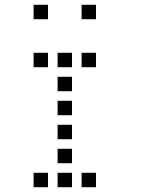

<svg xmlns="http://www.w3.org/2000/svg" viewBox="-20 -800 640 800"><path d="M121 -780Q120 -780 120 -780Q120 -780 120 -779V-721Q120 -720 120 -720Q120 -720 121 -720H179Q180 -720 180 -720Q180 -720 180 -721V-779Q180 -780 180 -780Q180 -780 179 -780ZM321 -780Q320 -780 320 -780Q320 -780 320 -779V-721Q320 -720 320 -720Q320 -720 321 -720H379Q380 -720 380 -720Q380 -720 380 -721V-779Q380 -780 380 -780Q380 -780 379 -780ZM121 -580Q120 -580 120 -580Q120 -580 120 -579V-521Q120 -520 120 -520Q120 -520 121 -520H179Q180 -520 180 -520Q180 -520 180 -521V-579Q180 -580 180 -580Q180 -580 179 -580ZM221 -580Q220 -580 220 -580Q220 -580 220 -579V-521Q220 -520 220 -520Q220 -520 221 -520H279Q280 -520 280 -520Q280 -520 280 -521V-579Q280 -580 280 -580Q280 -580 279 -580ZM321 -580Q320 -580 320 -580Q320 -580 320 -579V-521Q320 -520 320 -520Q320 -520 321 -520H379Q380 -520 380 -520Q380 -520 380 -521V-579Q380 -580 380 -580Q380 -580 379 -580ZM221 -480Q220 -480 220 -480Q220 -480 220 -479V-421Q220 -420 220 -420Q220 -420 221 -420H279Q280 -420 280 -420Q280 -420 280 -421V-479Q280 -480 280 -480Q280 -480 279 -480ZM221 -380Q220 -380 220 -380Q220 -380 220 -379V-321Q220 -320 220 -320Q220 -320 221 -320H279Q280 -320 280 -320Q280 -320 280 -321V-379Q280 -380 280 -380Q280 -380 279 -380ZM221 -280Q220 -280 220 -280Q220 -280 220 -279V-221Q220 -220 220 -220Q220 -220 221 -220H279Q280 -220 280 -220Q280 -220 280 -221V-279Q280 -280 280 -280Q280 -280 279 -280ZM221 -180Q220 -180 220 -180Q220 -180 220 -179V-121Q220 -120 220 -120Q220 -120 221 -120H279Q280 -120 280 -120Q280 -120 280 -121V-179Q280 -180 280 -180Q280 -180 279 -180ZM121 -80Q120 -80 120 -80Q120 -80 120 -79V-21Q120 -20 120 -20Q120 -20 121 -20H179Q180 -20 180 -20Q180 -20 180 -21V-79Q180 -80 180 -80Q180 -80 179 -80ZM221 -80Q220 -80 220 -80Q220 -80 220 -79V-21Q220 -20 220 -20Q220 -20 221 -20H279Q280 -20 280 -20Q280 -20 280 -21V-79Q280 -80 280 -80Q280 -80 279 -80ZM321 -80Q320 -80 320 -80Q320 -80 320 -79V-21Q320 -20 320 -20Q320 -20 321 -20H379Q380 -20 380 -20Q380 -20 380 -21V-79Q380 -80 380 -80Q380 -80 379 -80Z"/></svg>

Font: Doto Medium
Style: Regular
Weight: 500
Monospace: yes
Version: Version 1.000